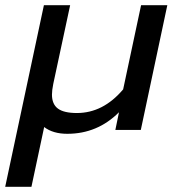

<svg xmlns="http://www.w3.org/2000/svg" viewBox="-52 -500 677 739"><path d="M117 -480H218L153 -177Q148 -152 148 -136Q148 -99 171 -82Q194 -65 244 -65Q345 -65 422 -156L491 -480H592L490 0H392L406 -68Q323 15 207 15Q152 15 118 -11L69 219H-32Z"/></svg>

Font: Prompt
Style: Italic
Weight: 400
Italic angle: -12°
Designer: Katatrad Team
Foundry: CadsonDemak
Version: Version 1.001